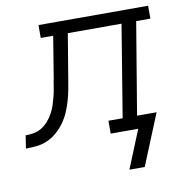

<svg xmlns="http://www.w3.org/2000/svg" viewBox="-135 -605 814 852"><g transform="rotate(-10 272.0 -179.0)"><path d="M380 172 450 0H326V-58H390L458 -472H216L183 -274Q179 -249 174.5 -225Q170 -201 163 -176.5Q156 -152 146 -128.5Q136 -105 121 -83.5Q106 -62 85.5 -44Q65 -26 41.5 -15.5Q18 -5 -7 -2.5Q-32 0 -56 0L-47 -58Q-28 -58 -9 -61.5Q10 -65 26.5 -75.5Q43 -86 56 -101Q69 -116 78.5 -133.5Q88 -151 94 -169.5Q100 -188 104.5 -206Q109 -224 112 -242.5Q115 -261 118 -279Q118 -280 118.5 -280Q119 -280 119 -280V-281Q119 -282 119 -282Q119 -282 119 -282L150 -472H94V-530H588V-472H524L455 -58H543L449 172Z"/></g></svg>

Font: Iosevka Slab LtExObl
Style: Regular
Weight: 300
Width: 7
Italic angle: -9°
Monospace: yes
Designer: Belleve Invis
Foundry: Belleve Invis
Version: Version 11.1.0; ttfautohint (v1.8.3)